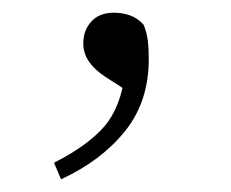

<svg xmlns="http://www.w3.org/2000/svg" viewBox="-20 -110 363 302"><path d="M76 172 65 146Q118 119 144 89Q170 59 177 4L188 38L146 11Q129 0 120 -13Q111 -26 111 -42Q111 -62 123.5 -76Q136 -90 159 -90Q172 -90 184 -86Q196 -82 206 -71Q211 -58 212.5 -46Q214 -34 214 -17Q214 50 176.5 96.5Q139 143 76 172Z"/></svg>

Font: Noto Serif HK
Style: Regular
Weight: 200
Designer: Ryoko NISHIZUKA 西塚涼子 (kana & ideographs); Frank Grießhammer (Latin, Greek & Cyrillic); Wenlong ZHANG 张文龙 (bopomofo); San
Foundry: Adobe
Version: Version 2.001;hotconv 1.1.0;makeotfexe 2.6.0